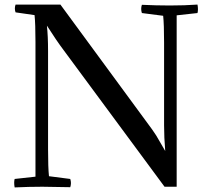

<svg xmlns="http://www.w3.org/2000/svg" viewBox="-20 -816 920 839"><path d="M697 -268V-630Q697 -709 693 -747L600 -759Q594 -777 600 -795Q663 -792 722 -792Q787 -792 843 -796Q847 -774 843 -759L752 -749V0H699L258 -597Q227 -638 185 -704Q190 -658 190 -593V-163Q190 -84 194 -46L287 -34Q293 -16 287 2Q201 0 165 0Q106 0 44 3Q40 -19 44 -34L135 -44V-633Q135 -712 131 -750L48 -762Q42 -779 48 -796H244L645 -250Q653 -239 662.5 -224Q672 -209 683.5 -188Q695 -167 702 -156Q697 -216 697 -268Z"/></svg>

Font: Adamina
Style: Regular
Weight: 400
Designer: Cyreal (www.cyreal.org)
Foundry: Alexei Vanyashin
Version: Version 1.013